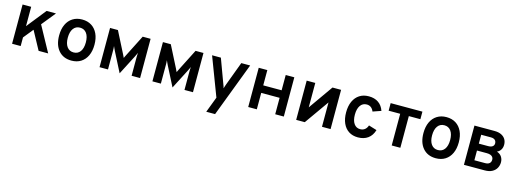

<svg xmlns="http://www.w3.org/2000/svg" viewBox="-7 -1372 6481 2415"><g transform="rotate(15 3233.5 -164.5)"><path d="M154.5 -66V-212L392.5 -511H515ZM80 0V-511H192V0ZM425.5 0 272.5 -282 346 -373 550 0Z M854.5 12Q747.5 12 686 -59.5Q624.5 -131 624.5 -255Q624.5 -337.5 652.5 -397.5Q680.5 -457.5 732.2 -490.2Q784 -523 854.5 -523Q925.5 -523 977 -490.5Q1028.5 -458 1056.5 -398Q1084.5 -338 1084.5 -255.5Q1084.5 -173 1056.5 -113Q1028.5 -53 977 -20.5Q925.5 12 854.5 12ZM854.5 -94.5Q910 -94.5 941 -137Q972 -179.5 972 -255.5Q972 -332 940.8 -374.5Q909.5 -417 854.5 -417Q799.5 -417 768.2 -374.2Q737 -331.5 737 -255Q737 -179.5 768.2 -137Q799.5 -94.5 854.5 -94.5Z M1483 9 1352 -247.5Q1345.5 -261 1339 -275Q1332.5 -289 1326 -304Q1327.5 -292.5 1328.2 -278Q1329 -263.5 1329 -250V0H1219V-511H1321.5L1463 -233Q1469.5 -219.5 1474.5 -209.2Q1479.5 -199 1483 -191Q1486.5 -199 1491.2 -209.2Q1496 -219.5 1503 -233L1644 -511H1747V0H1636.5V-241Q1636.5 -255 1637.5 -271.5Q1638.5 -288 1639.5 -299.5Q1633 -285 1626.2 -270.8Q1619.5 -256.5 1612.5 -242.5Z M2171.5 9 2040.5 -247.5Q2034 -261 2027.5 -275Q2021 -289 2014.5 -304Q2016 -292.5 2016.8 -278Q2017.5 -263.5 2017.5 -250V0H1907.5V-511H2010L2151.5 -233Q2158 -219.5 2163 -209.2Q2168 -199 2171.5 -191Q2175 -199 2179.8 -209.2Q2184.5 -219.5 2191.5 -233L2332.5 -511H2435.5V0H2325V-241Q2325 -255 2326 -271.5Q2327 -288 2328 -299.5Q2321.5 -285 2314.8 -270.8Q2308 -256.5 2301 -242.5Z M2660.5 194 2738 -10 2547.5 -511H2662L2778.5 -196Q2783.5 -184 2787.5 -172Q2791.5 -160 2794.5 -147Q2798.5 -160 2802.5 -172Q2806.5 -184 2810.5 -196L2928 -511H3043.5L2775.5 194Z M3155 0V-511H3267V-312H3506.5V-511H3618.5V0H3506.5V-214H3267V0Z M3779.5 0V-511H3891.5V-193L4115.5 -511H4227.5V0H4115.5V-317L3891.5 0Z M4585 12Q4515.5 12 4465.5 -20.2Q4415.5 -52.5 4388.5 -112.5Q4361.5 -172.5 4361.5 -255Q4361.5 -337.5 4389 -397.8Q4416.5 -458 4467 -490.5Q4517.5 -523 4587.5 -523Q4662 -523 4712.5 -488.2Q4763 -453.5 4786 -386.5L4679.5 -349.5Q4667 -382 4643.8 -399.5Q4620.5 -417 4588.5 -417Q4535.5 -417 4505.5 -374Q4475.5 -331 4475.5 -255Q4475.5 -180 4505 -137.5Q4534.5 -95 4586 -95Q4621 -95 4646 -114.2Q4671 -133.5 4682.5 -169.5L4788.5 -137Q4767 -64 4714.8 -26Q4662.5 12 4585 12Z M5023.5 0V-412.5H4873V-511H5286.5V-412.5H5136V0Z M5598.5 12Q5491.5 12 5430 -59.5Q5368.5 -131 5368.5 -255Q5368.5 -337.5 5396.5 -397.5Q5424.5 -457.5 5476.2 -490.2Q5528 -523 5598.5 -523Q5669.5 -523 5721 -490.5Q5772.5 -458 5800.5 -398Q5828.5 -338 5828.5 -255.5Q5828.5 -173 5800.5 -113Q5772.5 -53 5721 -20.5Q5669.5 12 5598.5 12ZM5598.5 -94.5Q5654 -94.5 5685 -137Q5716 -179.5 5716 -255.5Q5716 -332 5684.8 -374.5Q5653.5 -417 5598.5 -417Q5543.5 -417 5512.2 -374.2Q5481 -331.5 5481 -255Q5481 -179.5 5512.2 -137Q5543.5 -94.5 5598.5 -94.5Z M5964 0V-511H6224Q6279.5 -511 6315.8 -492.8Q6352 -474.5 6369.8 -443.8Q6387.5 -413 6387.5 -374.5Q6387.5 -337 6370.5 -309.5Q6353.5 -282 6322 -268Q6365 -253.5 6385.5 -221.8Q6406 -190 6406 -151Q6406 -110 6387.2 -75.8Q6368.5 -41.5 6330.5 -20.8Q6292.5 0 6234 0ZM6076 -89.5H6217Q6241.5 -89.5 6258 -97.2Q6274.5 -105 6283 -119.2Q6291.5 -133.5 6291.5 -153.5Q6291.5 -173 6281.8 -187Q6272 -201 6252.5 -208.5Q6233 -216 6204 -216H6076ZM6076 -306H6196.5Q6234 -306 6253.8 -320.8Q6273.5 -335.5 6273.5 -362Q6273.5 -380 6265.5 -393.5Q6257.5 -407 6242 -414.2Q6226.5 -421.5 6205 -421.5H6076Z"/></g></svg>

Font: Overpass SemiBold
Style: Regular
Weight: 600
Designer: Delve Withrington, Dave Bailey, Thomas Jockin
Foundry: Delve Fonts LLC
Version: Version 4.000